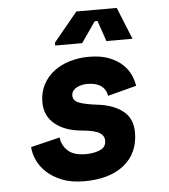

<svg xmlns="http://www.w3.org/2000/svg" viewBox="-52 -753 716 814"><g transform="rotate(-5 306.0 -346.0)"><path d="M322 -396Q311 -396 299.5 -393.5Q288 -391 278 -386Q268 -381 261.5 -372.5Q255 -364 255 -352Q255 -331 279 -321Q303 -311 361 -304Q426 -296 466 -264.5Q506 -233 506 -174Q506 -86 444.5 -36Q383 14 274 14Q219 14 179.5 -2Q140 -18 114.5 -42Q89 -66 76 -95Q63 -124 62 -150L186 -180Q189 -147 214 -123.5Q239 -100 290 -100Q325 -100 351 -111Q377 -122 377 -150Q377 -171 357 -183.5Q337 -196 283 -201Q211 -207 168.5 -242Q126 -277 126 -335Q126 -377 143.5 -410Q161 -443 190 -465Q219 -487 257.5 -498.5Q296 -510 338 -510Q390 -510 425 -496Q460 -482 482 -461Q504 -440 514.5 -415.5Q525 -391 528 -370L406 -338Q402 -365 381 -380.5Q360 -396 322 -396ZM201 -582 303 -706H475L530 -570H419L389 -658H377L316 -570H201Z"/></g></svg>

Font: Space Mono
Style: Bold Italic
Weight: 700
Italic angle: -12°
Monospace: yes
Designer: Colophon Foundry / Benjamin Critton
Foundry: Colophon Foundry
Version: Version 1.000;PS 1.000;hotconv 1.0.81;makeotf.lib2.5.63406